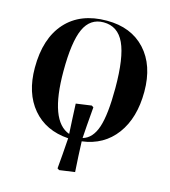

<svg xmlns="http://www.w3.org/2000/svg" viewBox="-136 -852 1043 1176"><g transform="rotate(15 386.0 -264.0)"><path d="M349.1 215.8 336.9 208Q338.4 189.9 344.5 118.2Q350.6 46.4 352.1 13.2Q207.5 3.4 125.2 -94Q43 -191.4 43 -352.1Q43 -538.1 135.7 -641.1Q228.5 -744.1 396 -744.1Q550.3 -744.1 639.6 -647.2Q729 -550.3 729 -382.8Q729 -216.3 651.4 -111.8Q573.7 -7.3 437 9.8Q439.9 95.2 446.8 202.1ZM437 -11.2Q498 -28.3 524.9 -109.6Q551.8 -190.9 551.8 -357.9Q551.8 -551.8 510.5 -640.4Q469.2 -729 378.9 -729Q293.9 -729 255.9 -645.8Q217.8 -562.5 217.8 -376Q217.8 -61 351.1 -14.2Q350.1 -35.2 346.4 -103.8Q342.8 -172.4 341.8 -204.1L439.9 -217.8L452.1 -210Q440.4 -71.8 437 -11.2Z"/></g></svg>

Font: Display Regular
Style: Bold
Weight: 700
Designer: Latin by Veronika Burian and Jose Scaglione. Greek by Irene Vlachou. Cyrillic by Vera Evstafieva.
Foundry: TypeTogether
Version: Version 3.002